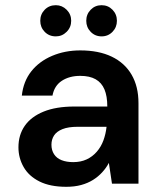

<svg xmlns="http://www.w3.org/2000/svg" viewBox="-20 -707 613 739"><path d="M235 12Q173 12 132 -8.5Q91 -29 71 -64Q51 -99 51 -140Q51 -188 75.5 -223Q100 -258 148 -277.5Q196 -297 266 -297H393Q393 -337 382 -363Q371 -389 348 -402Q325 -415 289 -415Q247 -415 218 -396Q189 -377 182 -339H64Q70 -394 100.5 -432.5Q131 -471 180.5 -492Q230 -513 289 -513Q360 -513 410 -489Q460 -465 486.5 -419.5Q513 -374 513 -310V0H411L399 -80Q389 -61 373.5 -44Q358 -27 338 -14.5Q318 -2 292.5 5Q267 12 235 12ZM262 -83Q291 -83 313.5 -93.5Q336 -104 352.5 -123Q369 -142 378 -166.5Q387 -191 390 -218V-219H279Q243 -219 220.5 -210Q198 -201 188 -185.5Q178 -170 178 -150Q178 -129 188 -113.5Q198 -98 217 -90.5Q236 -83 262 -83ZM195 -567Q169 -567 152 -584.5Q135 -602 135 -627Q135 -652 152 -669.5Q169 -687 195 -687Q219 -687 236.5 -669.5Q254 -652 254 -627Q254 -602 236.5 -584.5Q219 -567 195 -567ZM371 -567Q346 -567 329 -584.5Q312 -602 312 -627Q312 -652 329 -669.5Q346 -687 371 -687Q396 -687 413 -669.5Q430 -652 430 -627Q430 -602 413 -584.5Q396 -567 371 -567Z"/></svg>

Font: DM Sans 17pt SemiBold
Style: Regular
Weight: 600
Version: Version 4.004;gftools[0.9.30]